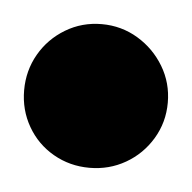

<svg xmlns="http://www.w3.org/2000/svg" viewBox="-66 -717 233 233"><g transform="rotate(5 50.5 -600.5)"><path d="M-37 -600Q-37 -576 -25.5 -556Q-14 -536 6 -524.5Q26 -513 50 -513Q74 -513 94 -524.5Q114 -536 126 -556Q138 -576 138 -600Q138 -624 126 -644Q114 -664 94 -676Q74 -688 50 -688Q26 -688 6 -676Q-14 -664 -25.5 -644Q-37 -624 -37 -600Z"/></g></svg>

Font: Linefont
Style: Bold
Weight: 700
Monospace: yes
Version: Version 3.002;gftools[0.9.33]